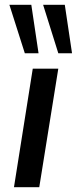

<svg xmlns="http://www.w3.org/2000/svg" viewBox="-20 -777 319 797"><path d="M38 0 116 -492H222L143 0ZM222 -556 159 -757H249L279 -556ZM83 -556 19 -757H110L140 -556Z"/></svg>

Font: Nunito Sans 10pt SemiBold
Style: Italic
Weight: 600
Italic angle: -9°
Designer: Vernon Adams
Foundry: Vernon Adams
Version: Version 3.101;gftools[0.9.27]